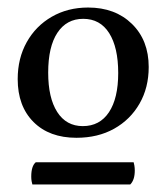

<svg xmlns="http://www.w3.org/2000/svg" viewBox="-20 -757 441 510"><path d="M183 -391Q111 -391 69 -433Q27 -475 27 -547Q27 -602 51 -645Q75 -688 117.5 -712.5Q160 -737 214 -737Q286 -737 330.5 -693.5Q375 -650 375 -579Q375 -524 350.5 -481.5Q326 -439 283 -415Q240 -391 183 -391ZM200 -422Q245 -422 269.5 -459Q294 -496 294 -563Q294 -631 270 -669Q246 -707 201 -707Q157 -707 132.5 -670Q108 -633 108 -564Q108 -497 132 -459.5Q156 -422 200 -422ZM326 -267H66Q65 -270 64 -275.5Q63 -281 63 -288Q63 -316 75 -326H335Q336 -323 337 -317Q338 -311 338 -304Q338 -279 326 -267Z"/></svg>

Font: Petrona
Style: Regular
Weight: 400
Designer: Ringo R. Seeber
Foundry: Ringo R. Seeber
Version: Version 2.001; ttfautohint (v1.8.3)